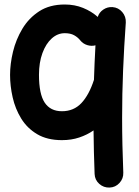

<svg xmlns="http://www.w3.org/2000/svg" viewBox="-20 -574 627 866"><path d="M487.3 -542Q514.2 -540 531.5 -519.5Q548.8 -499 547.4 -472.2Q539.6 -364.3 535.2 -257.3Q530.8 -150.4 530.8 -42.5Q530.8 19 532.2 80.6Q533.7 142.1 536.1 204.6Q537.1 231.4 519 251.2Q501 271 474.1 272Q447.3 272.9 427.5 255.1Q407.7 237.3 406.7 210.4Q404.8 161.6 403.6 112.3Q402.3 63 401.9 14.2Q373 34.2 337.6 46.1Q302.2 58.1 259.3 58.1Q192.9 58.1 147.7 31.2Q102.5 4.4 75.7 -39.3Q48.8 -83 37.1 -134.8Q25.4 -186.5 25.4 -236.3Q25.4 -285.6 38.6 -340.6Q51.8 -395.5 80.8 -444.1Q109.9 -492.7 157 -523.2Q204.1 -553.7 272 -553.7Q316.9 -553.7 354.7 -538.3Q392.6 -522.9 420.9 -497.6Q427.2 -518.1 446 -530.8Q464.8 -543.5 487.3 -542ZM155.8 -236.3Q155.8 -149.9 181.6 -111.1Q207.5 -72.3 259.3 -72.3Q312.5 -72.3 347.2 -109.1Q381.8 -146 403.8 -213.9Q406.2 -291 410.6 -369.6Q392.6 -364.7 373.5 -370.6Q354.5 -376.5 342.3 -391.6Q331.1 -405.8 314.5 -415Q297.9 -424.3 272 -424.3Q239.7 -424.3 213.4 -400.6Q187 -377 171.4 -334.5Q155.8 -292 155.8 -236.3Z"/></svg>

Font: Mikhak Bold
Style: Regular
Weight: 700
Designer: Amin Abedi
Version: Version 3.3